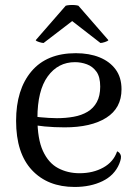

<svg xmlns="http://www.w3.org/2000/svg" viewBox="-20 -733 551 766"><path d="M277.7 12.9Q170.3 12.9 107.3 -54.5Q44.2 -122 44.2 -250.8Q44.2 -375.8 105.4 -448.3Q166.5 -520.8 282.5 -520.8Q336.2 -520.8 377 -504.3Q417.8 -487.8 441.3 -456Q464.8 -424.1 464.8 -376.8Q464.8 -301.8 404.2 -263.3Q343.7 -224.9 237.9 -224.9Q196.3 -224.9 158.3 -228.5Q120.4 -232.1 80.8 -240.2L82.7 -272.6Q108 -268.5 141.3 -265.2Q174.5 -261.9 207 -261.5Q242.5 -261.5 273.9 -267.2Q305.3 -272.8 329.1 -287Q352.9 -301.1 366.3 -325.8Q379.8 -350.5 379.8 -387.5Q379.8 -426.3 364.8 -447Q349.9 -467.8 326.8 -476.4Q303.7 -485 279.1 -485Q211.8 -485 170.5 -428.4Q129.3 -371.8 129.3 -261.3Q129.3 -178.4 151.4 -130.5Q173.5 -82.5 211.9 -62.2Q250.3 -41.9 297.3 -41.9Q351.2 -41.9 392 -64.5Q432.9 -87 447.3 -129.3Q457.2 -125.3 461.5 -114.5Q465.7 -103.6 455.8 -79.4Q436.8 -33.6 389 -10.3Q341.2 12.9 277.7 12.9ZM153.9 -561.5Q148.1 -561.5 136 -565.2Q124 -568.8 122.5 -572.8L242.2 -710.2Q248.2 -712.1 258.1 -712.8Q268 -713.5 277.4 -712.8Q286.8 -712.1 292.8 -710.2L412.5 -572.8Q409.9 -568.8 398.5 -565.2Q387.1 -561.5 380.7 -561.5L268 -648.9Z"/></svg>

Font: Arima Thin
Style: Regular
Weight: 100
Designer: Joana Correia and Natanael Gama
Foundry: NDISCOVER
Version: Version 1.101;gftools[0.9.23]